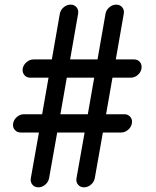

<svg xmlns="http://www.w3.org/2000/svg" viewBox="-20 -801 665 821"><path d="M189.9 -39.1Q187 -22.9 173.6 -11.5Q160.2 0 144 0Q127.9 0 118.4 -11.5Q108.9 -22.9 111.8 -39.1L146.5 -234.4H68.4Q52.2 -234.4 43 -246.1Q35.6 -254.4 35.6 -266.1Q35.6 -269.5 36.1 -273.4Q39.1 -289.6 52.5 -301Q65.9 -312.5 82 -312.5H160.2L187.5 -468.8H109.4Q93.3 -468.8 84 -480.2Q74.7 -491.7 77.1 -507.8Q80.1 -523.9 93.8 -535.4Q107.4 -546.9 123.5 -546.9H201.7L235.8 -742.2Q238.8 -758.3 252.2 -769.8Q265.6 -781.2 281.7 -781.2Q297.9 -781.2 307.4 -769.8Q316.9 -758.3 314 -742.2L279.8 -546.9H397L431.2 -742.2Q434.1 -758.3 447.5 -769.8Q460.9 -781.2 477.1 -781.2Q493.2 -781.2 502.7 -769.8Q512.2 -758.3 509.3 -742.2L475.1 -546.9H553.2Q569.3 -546.9 578.6 -535.6Q585.4 -526.9 585.4 -515.1Q585.4 -511.7 585 -507.8Q582.5 -491.7 568.8 -480.2Q555.2 -468.8 539.1 -468.8H460.9L433.6 -312.5H511.7Q527.8 -312.5 537.4 -301Q546.9 -289.6 543.9 -273.4Q541 -257.3 527.6 -245.8Q514.2 -234.4 498 -234.4H419.9L385.3 -39.1Q382.3 -22.9 368.9 -11.5Q355.5 0 339.4 0Q323.2 0 313.7 -11.5Q304.2 -22.9 307.1 -39.1L341.8 -234.4H224.6ZM265.6 -468.8 238.3 -312.5H355.5L382.8 -468.8Z"/></svg>

Font: Comfortaa
Style: Regular
Weight: 400
Designer: Johan Aakerlund - aajohan
Foundry: Johan Aakerlund
Version: Version 2.004 2013